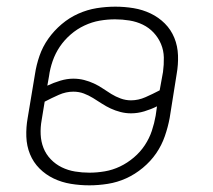

<svg xmlns="http://www.w3.org/2000/svg" viewBox="-20 -548 640 576"><path d="M248 8Q220 8 192.5 3.5Q165 -1 141 -12.5Q117 -24 98.5 -42.5Q80 -61 70 -85.5Q60 -110 59 -138Q58 -166 63 -194L85 -326Q89 -353 98.5 -380.5Q108 -408 125 -432Q142 -456 165 -475.5Q188 -495 215 -507Q242 -519 270 -523.5Q298 -528 326 -528Q354 -528 381 -523.5Q408 -519 432 -507.5Q456 -496 474.5 -477.5Q493 -459 503 -434.5Q513 -410 514 -382Q515 -354 510 -326L489 -194Q484 -167 474.5 -139.5Q465 -112 448.5 -88Q432 -64 408.5 -44.5Q385 -25 358.5 -13Q332 -1 303.5 3.5Q275 8 248 8ZM373 -247Q395 -247 416.5 -256.5Q438 -266 459 -277L469 -332Q472 -354 471.5 -375.5Q471 -397 463 -416Q455 -435 441 -450Q427 -465 408.5 -474Q390 -483 368.5 -486.5Q347 -490 325 -490Q302 -490 279 -486Q256 -482 233.5 -471.5Q211 -461 192 -444.5Q173 -428 159.5 -408Q146 -388 138 -365Q130 -342 127 -319L122 -291Q141 -300 161 -306Q181 -312 200 -312Q217 -312 232.5 -308Q248 -304 262 -297.5Q276 -291 288.5 -282.5Q301 -274 314 -266Q327 -258 342 -252.5Q357 -247 373 -247ZM248 -30H249Q271 -30 294.5 -34Q318 -38 340 -48.5Q362 -59 381.5 -75.5Q401 -92 414.5 -112.5Q428 -133 435.5 -155.5Q443 -178 447 -201L451 -229Q433 -220 413 -214Q393 -208 373 -208Q357 -208 341.5 -212Q326 -216 312 -222.5Q298 -229 285 -237.5Q272 -246 259 -254Q246 -262 231.5 -267.5Q217 -273 200 -273Q178 -273 156.5 -263.5Q135 -254 114 -243L105 -188Q101 -166 102 -144.5Q103 -123 110.5 -104Q118 -85 132.5 -70Q147 -55 165.5 -46Q184 -37 205 -33.5Q226 -30 248 -30Z"/></svg>

Font: Iosevka SS04 XLt Ex
Style: Italic
Weight: 200
Width: 7
Italic angle: -9°
Monospace: yes
Designer: Belleve Invis
Foundry: Belleve Invis
Version: Version 19.0.0; ttfautohint (v1.8.4)